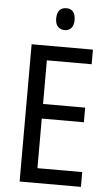

<svg xmlns="http://www.w3.org/2000/svg" viewBox="-61 -955 569 995"><g transform="rotate(5 224.0 -458.0)"><path d="M244 -916C213 -916 195 -897 195 -858C195 -822 214 -802 244 -802C273 -802 291 -822 291 -858C291 -896 274 -916 244 -916ZM399 0V-77H166V-335H385V-411H166V-638H399V-714H80V0Z"/></g></svg>

Font: Noto Sans Lao UI Cond
Style: Regular
Weight: 400
Width: 3
Designer: Monotype Design Team
Foundry: Monotype Imaging Inc.
Version: Version 2.000